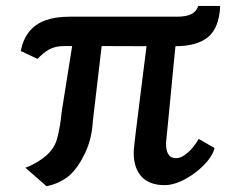

<svg xmlns="http://www.w3.org/2000/svg" viewBox="-20 -613 804 644"><path d="M136 11.5 65 -50.5Q73.5 -53 89.2 -60.8Q105 -68.5 121.5 -80.5Q161 -108.5 171.5 -147.8Q182 -187 187 -238.5L222 -458.5H196Q164.5 -458.5 144.5 -447Q124.5 -435.5 106 -415.5L49.5 -442Q57.5 -481.5 78 -507Q98.5 -532.5 132.2 -544.8Q166 -557 213 -557H574Q605 -557 622 -565.8Q639 -574.5 645 -593H718.5Q715.5 -520.5 678.5 -489.2Q641.5 -458 568.5 -458Q564.5 -417.5 560.5 -377.2Q556.5 -337 552.8 -296.8Q549 -256.5 545 -216.2Q541 -176 537 -135.5Q535.5 -82.5 570 -82.5Q584 -82.5 598 -92Q612 -101.5 624.8 -116.2Q637.5 -131 646.5 -147L699.5 -116.5Q695 -96 677.2 -74.2Q659.5 -52.5 634.8 -33.8Q610 -15 583 -3.5Q556 8 532.5 8Q481 8 454.8 -20.5Q428.5 -49 428.5 -100.5Q428.5 -105.5 429 -112.2Q429.5 -119 431 -131.8Q432.5 -144.5 435.2 -168Q438 -191.5 442.8 -229.2Q447.5 -267 454.5 -323Q461.5 -379 471.5 -458L321 -458.5L291.5 -207.5Q288.5 -149 265.8 -100.5Q243 -52 213.5 -25Q199 -12.5 179.2 -2.8Q159.5 7 136 11.5Z"/></svg>

Font: Koeln Type Sans
Style: Italic
Weight: 400
Italic angle: -7.5°
Designer: Eben Sorkin
Foundry: Eben Sorkin
Version: Version 2.001